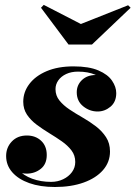

<svg xmlns="http://www.w3.org/2000/svg" viewBox="-20 -738 542 768"><path d="M199.5 10Q141 10 97.2 -5.5Q53.5 -21 29 -49Q4.5 -77 4.5 -114Q4.5 -148 27.2 -172Q50 -196 87.5 -196Q122 -196 144.5 -175Q167 -154 167 -118Q167 -81.5 143 -62.5Q119 -43.5 86.5 -43.5Q64.5 -43.5 46 -53.5Q27.5 -63.5 16.5 -79.5Q5.5 -95.5 5.5 -114H32.5Q32.5 -82.5 53.2 -59.2Q74 -36 108.5 -23.2Q143 -10.5 184.5 -10.5Q210.5 -10.5 232.5 -21Q254.5 -31.5 267.8 -49.5Q281 -67.5 281 -90Q281 -116.5 266 -136.2Q251 -156 227.5 -172.5Q204 -189 177.2 -205.2Q150.5 -221.5 126.8 -239.2Q103 -257 88 -279.2Q73 -301.5 73 -331Q73 -370 97.5 -402.2Q122 -434.5 167 -453.5Q212 -472.5 274 -472.5Q336 -472.5 373.8 -456.2Q411.5 -440 428.2 -415.2Q445 -390.5 445 -365.5Q445 -330.5 422 -311.2Q399 -292 370.5 -292Q338.5 -292 312.8 -312.8Q287 -333.5 287 -369Q287 -398 308 -418Q329 -438 363.5 -438Q395 -438 419.5 -418.2Q444 -398.5 444 -365.5H420.5Q420.5 -387 405.2 -406.8Q390 -426.5 361.2 -439Q332.5 -451.5 292 -451.5Q265 -451.5 244.8 -442Q224.5 -432.5 213.2 -416.5Q202 -400.5 202 -381.5Q202 -355.5 217.8 -336Q233.5 -316.5 258.2 -300Q283 -283.5 311 -267.5Q339 -251.5 363.8 -232.5Q388.5 -213.5 404.2 -189.2Q420 -165 420 -132Q420 -89.5 392 -57.5Q364 -25.5 314.5 -7.8Q265 10 199.5 10ZM254 -560 144 -707 155 -718.5 303.5 -642 492.5 -717 502.5 -707 348 -560Z"/></svg>

Font: Bodoni Moda ExtraBold
Style: Italic
Weight: 800
Italic angle: -13°
Version: Version 2.005